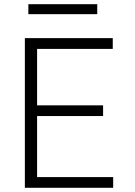

<svg xmlns="http://www.w3.org/2000/svg" viewBox="-20 -892 640 912"><path d="M469.7 -340.8H156.2V-50.8H517.6V0H98.1V-710.9H515.6V-659.7H156.2V-391.6H469.7ZM441.9 -824.7H114.7V-872.1H441.9Z"/></svg>

Font: Roboto Mono Light
Style: Regular
Weight: 300
Designer: Google
Version: Version 2.000985; 2015; ttfautohint (v1.3)